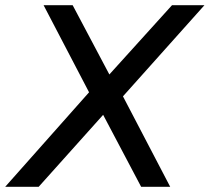

<svg xmlns="http://www.w3.org/2000/svg" viewBox="-47 -720 808 740"><path d="M497 0 337 -303 322 -315 121 -700H233L393 -398L409 -383L609 0ZM-27 0 304 -373 360 -288 102 0ZM412 -332 360 -417 616 -700H741Z"/></svg>

Font: REM
Style: Italic
Weight: 400
Italic angle: -11°
Designer: Octavio Pardo
Foundry: Ashler Design
Version: Version 1.005;gftools[0.9.28]